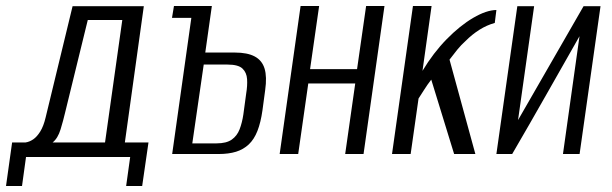

<svg xmlns="http://www.w3.org/2000/svg" viewBox="-44 -515 2046 642"><path d="M-23.9 106.9 -3.5 -38.7H41.6Q54.8 -40.7 67.1 -49.1Q79.5 -57.5 90.6 -75.3Q101.7 -93.2 108.6 -122.4L198.7 -494.3H436.9L373.5 -38.7H452.5L431.4 106.9H377.8L391.3 9.9H43L29.6 106.9ZM132 -38.7H307.2L364.9 -448.1H249.5L173.7 -138.5Q167.8 -112.9 158.6 -82.6Q149.4 -52.4 132 -38.7Z M531.7 0 595.8 -455.3H531.1L537.7 -495H664.4L642.4 -339.3H741.3Q783.4 -339.3 807.9 -326.1Q832.4 -312.9 840.7 -285.5Q849 -258.1 842.7 -213.8L833.7 -146.8Q827.9 -105.4 816.8 -77.2Q805.7 -49 787.9 -32.2Q770.1 -15.4 745.5 -7.7Q720.8 0 686.8 0ZM599 -35.6H680.1Q713 -35.6 730.9 -48.2Q748.8 -60.8 757.2 -82.7Q765.6 -104.7 769.7 -132.1L779.2 -202.4Q783.6 -228.4 782.2 -250.4Q780.7 -272.5 766.7 -285.8Q752.7 -299.1 716.9 -299.1H637.2Z M891.1 0 961.1 -495H1023.1L992.8 -283.8H1149.9L1180.2 -495H1241.6L1171.6 0H1110.2L1143.8 -235.9H986.8L953.1 0Z M1266.8 0 1336.8 -495H1399.1L1368.7 -278.1Q1404.9 -338.4 1449.6 -384Q1494.4 -429.7 1538.4 -455.4Q1582.4 -481.1 1615.8 -481.6L1610.4 -438.3Q1583.8 -431 1559.2 -415.5Q1534.6 -399.9 1513.7 -378.9Q1498.2 -365.1 1485.1 -349Q1472 -332.9 1459.1 -315.6L1545.5 0H1474.5L1398 -248.7Q1385.4 -232.6 1373.5 -213.7Q1361.6 -194.8 1355.5 -185.6L1329.1 0Z M1615.8 0 1685.8 -494.3H1742L1688.2 -113.5L1907.3 -494.3H1964L1894 0H1838.4L1893.7 -393.9Q1837.3 -295 1781.8 -196.9Q1726.3 -98.9 1668.6 0Z"/></svg>

Font: Alumni Sans Thin
Style: Italic
Weight: 100
Italic angle: -8°
Designer: Robert E. Leuschke
Foundry: Robert E. Leuschke
Version: Version 1.016